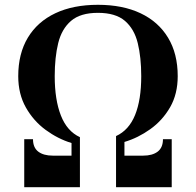

<svg xmlns="http://www.w3.org/2000/svg" viewBox="-20 -780 816 800"><path d="M117.5 -200Q117.5 -165 139.5 -148.2Q161.5 -131.5 200 -131.5H278V-184Q221 -201.5 170.2 -238.8Q119.5 -276 87.8 -332.2Q56 -388.5 56 -462.5Q56 -556.5 96 -623Q136 -689.5 210.5 -724.8Q285 -760 388 -760Q491 -760 565.5 -724.8Q640 -689.5 680.2 -623Q720.5 -556.5 720.5 -462.5Q720.5 -388.5 688.8 -333.2Q657 -278 606.2 -241.8Q555.5 -205.5 498.5 -188.5V-131.5H576.5Q615 -131.5 637 -148.2Q659 -165 659 -200H695.5V0H463.5V-213Q517 -237.5 542.8 -300.8Q568.5 -364 568.5 -462.5Q568.5 -541 554 -600.2Q539.5 -659.5 500.5 -693Q461.5 -726.5 388 -726.5Q315 -726.5 276 -693Q237 -659.5 222.5 -600.2Q208 -541 208 -462.5Q208 -364 233.8 -298.5Q259.5 -233 313 -208.5V0H81V-200Z"/></svg>

Font: Bodoni* 06pt
Style: Bold
Weight: 700
Version: Version 2.3